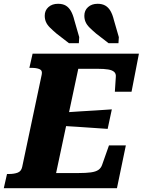

<svg xmlns="http://www.w3.org/2000/svg" viewBox="-52 -993 753 1013"><path d="M612 -226 565 0H-32L-15 -75H-4Q22 -75 41 -82Q60 -89 65 -112L168 -599Q173 -621 157 -628Q141 -635 114 -635H103L120 -710H681L642 -509H554L559 -586Q561 -604 550.5 -613.5Q540 -623 518.5 -626.5Q497 -630 464 -630H361L244 -80H362Q402 -80 427.5 -83.5Q453 -87 467 -96.5Q481 -106 487 -124L523 -226ZM290 -400Q331 -403 372.5 -405.5Q414 -408 455.5 -410.5Q497 -413 538 -416L516 -313Q476 -316 436 -318.5Q396 -321 355.5 -324Q315 -327 274 -329ZM340 -887 366 -797 364 -765H312L246 -816Q225 -834 211 -848Q197 -862 190.5 -877Q184 -892 184 -910Q184 -938 203.5 -955.5Q223 -973 254 -973Q279 -973 295 -963.5Q311 -954 322 -935Q333 -916 340 -887ZM549 -887 575 -797 573 -765H521L455 -816Q434 -834 420 -848Q406 -862 399.5 -877Q393 -892 393 -910Q393 -938 412.5 -955.5Q432 -973 463 -973Q487 -973 503.5 -963.5Q520 -954 531 -935Q542 -916 549 -887Z"/></svg>

Font: Roboto Serif 20pt
Style: Bold Italic
Weight: 700
Italic angle: -10°
Version: Version 1.007